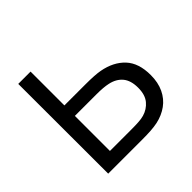

<svg xmlns="http://www.w3.org/2000/svg" viewBox="-141 -678 816 816"><g transform="rotate(-45 267.0 -270.0)"><path d="M69.7 -540H143.7V-336.7H270Q327.3 -336.7 356.7 -331.3Q421 -319.3 457.8 -280Q494.7 -240.7 494.7 -168.3Q494.7 -123.5 478.7 -90Q462.7 -56.5 434.2 -35.9Q405.8 -15.3 368.3 -7Q349.5 -3 326.8 -1.5Q304.2 0 276.7 0H70.3ZM348.3 -69.3Q378.8 -78 398.8 -101.9Q418.7 -125.8 418.7 -168.3Q418.7 -211.8 398.5 -236Q378.3 -260.2 341.7 -268Q315.8 -273.7 273.7 -273.7H143.7V-63H273.7Q297.2 -63 315.5 -64.2Q333.8 -65.3 348.3 -69.3Z"/></g></svg>

Font: Tap Sans
Style: Regular
Weight: 400
Designer: Tap Payments
Foundry: Tap Payments
Version: Version 1.001;Glyphs 3.1.2 (3151)